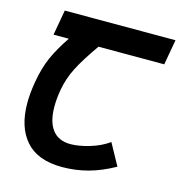

<svg xmlns="http://www.w3.org/2000/svg" viewBox="-108 -822 873 928"><g transform="rotate(15 328.0 -358.0)"><path d="M43 -247Q43 -295.5 53 -354Q65.5 -426.5 89.2 -480.5Q113 -534.5 156.5 -598.5H80L102.5 -725H656.5L634 -598.5H305Q248 -517.5 220.2 -463Q192.5 -408.5 182 -350Q174 -304 174 -264Q174 -188.5 204.8 -148.5Q235.5 -108.5 295.5 -108.5Q336 -108.5 390 -124.5Q444 -140.5 484.5 -169.5L543.5 -62Q477.5 -25 414.5 -8Q351.5 9 285 9Q162.5 9 102.8 -58.8Q43 -126.5 43 -247Z"/></g></svg>

Font: JuliaMono ExtraBold
Style: Italic
Weight: 800
Italic angle: -9°
Monospace: yes
Designer: cormullion
Foundry: corm
Version: Version 0.057; ttfautohint (v1.8.4)